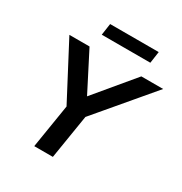

<svg xmlns="http://www.w3.org/2000/svg" viewBox="-201 -1039 1129 1188"><g transform="rotate(30 363.5 -444.5)"><path d="M213 0 272 -365 282 -277 57 -705H201L346 -422H335L571 -705H727L365 -277L405 -365L346 0ZM230 -806 242 -889H589L577 -806Z"/></g></svg>

Font: Nunito Sans 9pt
Style: Bold Italic
Weight: 700
Italic angle: -9°
Version: Version 3.101;gftools[0.9.27]